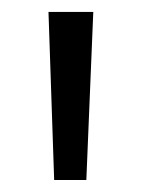

<svg xmlns="http://www.w3.org/2000/svg" viewBox="-20 -700 234 318"><path d="M69.7 -401.9 60.3 -680.2H134.5L123 -401.9Z"/></svg>

Font: Russolo 10pt ExtraLight
Style: Regular
Weight: 200
Designer: Micah Stupak-Hahn
Version: Version 1.000